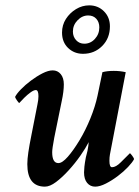

<svg xmlns="http://www.w3.org/2000/svg" viewBox="-20 -697 525 724"><path d="M149.4 6.8Q83 6.8 83 -78.1Q83 -96.7 86.9 -123Q90.8 -149.4 97.7 -183.6L121.1 -302.7Q123 -311.5 124 -319.3Q125 -327.1 125 -334Q125 -357.4 115.2 -357.4Q107.4 -357.4 95.2 -348.6Q83 -339.8 71.3 -328.1Q59.6 -316.4 52.7 -308.6Q50.8 -308.6 43.9 -318.4Q37.1 -328.1 37.1 -332Q43 -343.8 59.1 -360.4Q75.2 -377 96.7 -393.1Q118.2 -409.2 140.1 -420.4Q162.1 -431.6 178.7 -431.6Q197.3 -431.6 209 -417.5Q220.7 -403.3 220.7 -378.9Q220.7 -352.5 212.9 -316.4L184.6 -177.7Q180.7 -156.2 178.7 -143.1Q176.8 -129.9 176.8 -123Q176.8 -82 200.2 -82Q214.8 -82 235.8 -106Q256.8 -129.9 279.8 -168Q302.7 -206.1 320.8 -250.5Q338.9 -294.9 347.7 -335.9L366.2 -424.8Q383.8 -429.7 409.2 -429.7Q432.6 -429.7 454.1 -424.8L394.5 -114.3Q393.6 -109.4 393.1 -103.5Q392.6 -97.7 392.6 -90.8Q392.6 -66.4 402.3 -66.4Q417 -66.4 435.5 -85Q454.1 -103.5 469.7 -119.1Q471.7 -119.1 478.5 -109.9Q485.4 -100.6 485.4 -96.7Q479.5 -85 462.9 -67.4Q446.3 -49.8 424.3 -33.2Q402.3 -16.6 379.4 -4.9Q356.4 6.8 338.9 6.8Q320.3 6.8 308.6 -7.3Q296.9 -21.5 296.9 -46.9Q296.9 -54.7 298.3 -68.8Q299.8 -83 303.7 -103.5Q311.5 -131.8 313 -146.5Q314.5 -161.1 314.5 -161.1Q303.7 -139.6 283.7 -110.8Q263.7 -82 239.3 -55.2Q214.8 -28.3 191.4 -10.7Q168 6.8 149.4 6.8ZM293 -494.1Q259.8 -494.1 236.8 -516.1Q213.9 -538.1 213.9 -574.2Q213.9 -602.5 228.5 -625.5Q243.2 -648.4 266.6 -662.6Q290 -676.8 316.4 -676.8Q349.6 -676.8 372.1 -654.3Q394.5 -631.8 394.5 -597.7Q394.5 -552.7 365.2 -523.4Q335.9 -494.1 293 -494.1ZM297.9 -532.2Q321.3 -532.2 337.9 -550.3Q354.5 -568.4 354.5 -593.8Q354.5 -613.3 343.3 -626Q332 -638.7 312.5 -638.7Q290 -638.7 272.5 -620.6Q254.9 -602.5 254.9 -578.1Q254.9 -558.6 267.1 -545.4Q279.3 -532.2 297.9 -532.2Z"/></svg>

Font: Crimson Text SemiBold
Style: Italic
Weight: 600
Italic angle: -11°
Designer: Sebastian Kosch
Foundry: Sebastian Kosch
Version: Version 1.100; ttfautohint (v1.8.4)